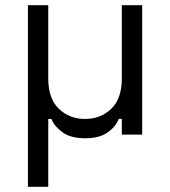

<svg xmlns="http://www.w3.org/2000/svg" viewBox="-20 -516 652 736"><path d="M87 200V-496H165V-216Q165 -138 205.5 -99Q246 -60 306 -60Q366 -60 406.5 -99Q447 -138 447 -216V-496H525V0H447V-60H435Q425 -32 393.5 -9Q362 14 306 14Q251 14 219.5 -9Q188 -32 177 -60H165V200Z"/></svg>

Font: Space Mono
Style: Regular
Weight: 400
Monospace: yes
Designer: Colophon Foundry + Benjamin Critton
Foundry: Colophon Foundry & Benjamin Critton
Version: Version 1.003; ttfautohint (v1.8.4.7-5d5b)